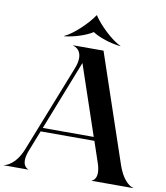

<svg xmlns="http://www.w3.org/2000/svg" viewBox="-160 -1066 993 1150"><g transform="rotate(10 336.0 -491.0)"><path d="M-58 0H91V-1.5C89 -1.5 37 -17 74.5 -112.5L124 -238.5H451L494 -111C526 -15.5 478 -1.5 476 -1.5V0H729.5V-2C721.5 -2 669 -17.5 632 -127L411 -780H226.5V-778C230.5 -778 305.5 -759.5 260.5 -646L51.5 -116.5C12 -17.5 -49 -1.5 -58 -1.5ZM335.5 -879H333.5C297 -854.5 224 -830 164 -824L162 -825C218 -850 298.5 -928 333.5 -981.5H335.5C370 -928 450.5 -850 506.5 -825L504.5 -824C444.5 -830 371.5 -854.5 335.5 -879ZM133 -261 299.5 -685 443 -261Z"/></g></svg>

Font: Beautique Display
Style: Bold
Weight: 700
Designer: Nhat-Quang Ngo
Version: Version 1.100;Glyphs 3.2.3 (3260)